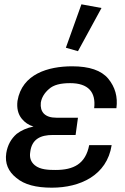

<svg xmlns="http://www.w3.org/2000/svg" viewBox="-20 -854 577 889"><path d="M220 15C350 15 475 -41 497 -182H393C376 -95 321 -67 237 -67C206 -67 166 -68 141 -89C122 -105 116 -125 120 -150C127 -210 168 -229 224 -229H330L341 -309H241C215 -309 196 -315 183 -328C171 -341 167 -357 169 -379C173 -403 186 -424 207 -442C228 -461 260 -469 305 -469C388 -469 425 -428 416 -353H519C526 -406 513 -451 481 -490C449 -528 394 -547 314 -547C204 -547 82 -512 61 -387C57 -354 63 -326 81 -304C95 -287 112 -275 135 -268C104 -262 78 -250 57 -234C31 -211 15 -182 9 -145C2 -98 18 -60 56 -30C93 1 147 15 220 15ZM341 -617 450 -817 357 -834 285 -633Z"/></svg>

Font: Cheyenne Sans Medium
Style: Italic
Weight: 500
Italic angle: -8.13011°
Designer: The Public Sans project authors (U.S. Web Design System), Libre Franklin designed by Pablo Impallari and Rodrigo Fuenzal
Foundry: The Cheyenne Sans Project Authors
Version: Version 2.007